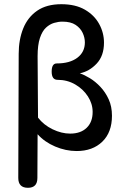

<svg xmlns="http://www.w3.org/2000/svg" viewBox="-20 -708 603 914"><path d="M113 186Q67 186 67 139L69 -452Q69 -519 90.5 -572.5Q112 -626 157 -657Q202 -688 272 -688Q339 -688 384 -662Q429 -636 452 -594Q475 -552 475 -505Q475 -442 440 -405Q405 -368 360 -359Q381 -352 407.5 -336Q434 -320 458 -294.5Q482 -269 497.5 -235Q513 -201 513 -157Q513 -78 467 -33.5Q421 11 345 11Q293 11 242.5 -10.5Q192 -32 159 -69L158 139Q158 186 113 186ZM314 -72Q364 -72 392.5 -99.5Q421 -127 421 -175Q421 -214 398.5 -249Q376 -284 338 -306Q300 -328 254 -328Q226 -328 226 -367Q226 -406 250 -406Q312 -406 348 -433Q384 -460 384 -506Q384 -529 373.5 -551.5Q363 -574 340 -589.5Q317 -605 277 -605Q258 -605 237.5 -599Q217 -593 199 -576.5Q181 -560 170 -527Q159 -494 159 -440L161 -148Q188 -113 230.5 -92.5Q273 -72 314 -72Z"/></svg>

Font: Zen Maru Gothic Medium
Style: Regular
Weight: 500
Designer: Yoshimichi Ohira
Foundry: Positype
Version: Version 1.001